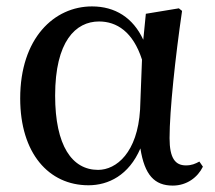

<svg xmlns="http://www.w3.org/2000/svg" viewBox="-20 -563 671 599"><path d="M256 15C318 15 382 -16 418 -100C431 -17 462 16 519 16C563 16 597 -10 613 -43L602 -59C589 -52 578 -47 560 -47C527 -47 509 -69 509 -132C509 -218 527 -385 548 -529L538 -537L435 -520L427 -439C395 -508 339 -543 267 -543C149 -543 43 -444 43 -256C43 -85 132 15 256 15ZM423 -377 417 -221C409 -87 343 -33 286 -33C205 -33 152 -108 152 -265C152 -434 216 -496 289 -496C344 -496 395 -464 423 -377Z"/></svg>

Font: Noto Serif CJK JP SemiBold
Style: Regular
Weight: 600
Designer: Ryoko NISHIZUKA 西塚涼子 (kana & ideographs); Frank Grießhammer (Latin, Greek & Cyrillic); Wenlong ZHANG 张文龙 (bopomofo); San
Foundry: Adobe
Version: Version 2.001;hotconv 1.1.0;makeotfexe 2.6.0